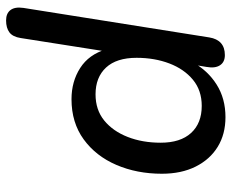

<svg xmlns="http://www.w3.org/2000/svg" viewBox="-85 -667 761 631"><g transform="rotate(-90 295.5 -351.5)"><path d="M226 9Q170 9 128.5 -16.5Q87 -42 63.5 -89Q40 -136 40 -200Q40 -282 69 -349.5Q98 -417 153 -457Q208 -497 285 -497Q343 -497 387.5 -468.5Q432 -440 449 -383L442 -384L486 -664Q490 -690 504.5 -701Q519 -712 544 -712Q567 -712 578 -697.5Q589 -683 585 -655L488 -44Q484 -19 469.5 -6Q455 7 430 7Q407 7 396.5 -9Q386 -25 391 -53L402 -119L406 -98Q379 -49 333 -20Q287 9 226 9ZM263 -69Q314 -69 349 -98Q384 -127 402.5 -175.5Q421 -224 421 -283Q421 -349 389 -383.5Q357 -418 301 -418Q250 -418 215 -389.5Q180 -361 161 -312.5Q142 -264 142 -204Q142 -139 174 -104Q206 -69 263 -69Z"/></g></svg>

Font: Nunito ExtraLight SemiBold
Style: Italic
Weight: 600
Italic angle: -9°
Version: Version 3.602